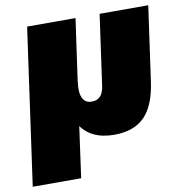

<svg xmlns="http://www.w3.org/2000/svg" viewBox="-94 -615 826 871"><g transform="rotate(-10 319.5 -180.0)"><path d="M646 -540 598 -199Q583 -89 533.5 -38.5Q484 12 393 12Q283 12 235.5 -65Q188 -142 209 -290L215 -330L271 -255Q264 -205 276 -179.5Q288 -154 318 -154Q344 -154 358.5 -170Q373 -186 377 -220L422 -540ZM311 -540 254 -137 210 180H-13L88 -540Z"/></g></svg>

Font: Pathway Extreme Condensed Black
Style: Italic
Weight: 900
Width: 3
Italic angle: -8°
Version: Version 1.001;gftools[0.9.26]